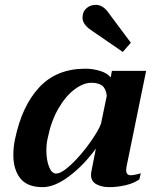

<svg xmlns="http://www.w3.org/2000/svg" viewBox="-20 -762 641 791"><path d="M352 -640Q320 -663 320 -689Q320 -696 321 -700Q323 -717 338 -729.5Q353 -742 375 -742Q405 -742 428 -708L519 -586L486 -548ZM35 -123Q35 -158 42 -189Q70 -325 141.5 -402Q213 -479 332 -479Q362 -479 392 -470Q422 -461 436 -443L441 -470H582L501 -74Q500 -69 500 -60Q500 -40 519 -40Q529 -40 542.5 -43.5Q556 -47 560 -48L554 -23Q532 -7 497.5 1Q463 9 430 9Q399 9 377 -3Q355 -15 355 -41Q355 -49 356 -53L375 -150Q325 -81 265 -36Q205 9 156 9Q92 9 63.5 -27.5Q35 -64 35 -123ZM396 -252 420 -368Q416 -398 400.5 -409.5Q385 -421 356 -421Q324 -421 287.5 -394Q251 -367 221 -315.5Q191 -264 177 -195Q171 -170 171 -143Q171 -103 182 -75Q193 -47 211 -47Q234 -47 274 -85Q314 -123 350 -173.5Q386 -224 396 -252Z"/></svg>

Font: Taviraj SemiBold
Style: Italic
Weight: 600
Italic angle: -12°
Designer: Katatrad Team
Foundry: CadsonDemak
Version: Version 1.001